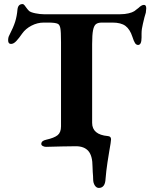

<svg xmlns="http://www.w3.org/2000/svg" viewBox="-20 -719 739 944"><path d="M438 162Q438 149 436 127L435 102Q435 47 414.5 23.5Q394 0 353 0L284 1Q232 3 206 3Q198 3 190.5 -1Q183 -5 183 -11Q183 -27 207 -32Q247 -41 263.5 -54.5Q280 -68 280 -98V-511Q280 -565 276.5 -581.5Q273 -598 264 -602Q252 -608 217 -608H195Q164 -608 135 -593Q106 -578 89 -554Q74 -532 60.5 -517.5Q47 -503 34 -503Q20 -503 20 -521Q20 -536 26 -546Q46 -585 54.5 -612Q63 -639 66 -673Q69 -699 91 -699Q96 -699 101.5 -692Q107 -685 108 -683Q116 -672 123 -665Q132 -658 154.5 -653.5Q177 -649 195 -649H571Q594 -649 612.5 -653.5Q631 -658 640 -664Q647 -669 661 -680Q667 -686 674 -690.5Q681 -695 688 -695Q699 -695 699 -678Q699 -671 697 -657Q692 -639 690 -633Q689 -627 682.5 -601.5Q676 -576 676 -554V-535Q676 -498 659 -498Q650 -498 644 -507Q638 -516 631 -538Q619 -575 597 -591.5Q575 -608 533 -608H481Q462 -608 452 -600.5Q442 -593 437.5 -570.5Q433 -548 433 -502V-115Q433 -57 510 -50Q526 -49 526 -34Q526 -24 517 26Q515 36 508.5 79Q502 122 499 160Q498 183 489.5 194Q481 205 466 205Q454 205 446 192.5Q438 180 438 162Z"/></svg>

Font: EB Garamond
Style: Bold
Weight: 700
Designer: Georg Duffner and Octavio Pardo
Foundry: Georg Duffner
Version: Version 1.000; ttfautohint (v1.6)